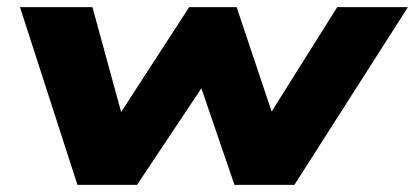

<svg xmlns="http://www.w3.org/2000/svg" viewBox="-20 -518 1163 538"><path d="M197 0 36 -498H239L323 -191H311L510 -498H643L746 -191H732L925 -498H1123L805 0H637L528 -318H576L364 0Z"/></svg>

Font: Nunito Sans 10pt Expanded Black
Style: Italic
Weight: 900
Width: 7
Italic angle: -9°
Designer: Vernon Adams
Foundry: Vernon Adams
Version: Version 3.101;gftools[0.9.27]